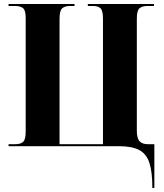

<svg xmlns="http://www.w3.org/2000/svg" viewBox="-20 -734 823 964"><path d="M745 210Q745 129 730 83.5Q715 38 678.5 19Q642 0 577 0H23V-10H57Q83 -10 96 -21.5Q109 -33 109 -74V-645Q109 -683 95 -693.5Q81 -704 56 -704H23V-714H354V-704H332Q306 -704 292.5 -692.5Q279 -681 279 -640V-10H497V-640Q497 -681 484.5 -692.5Q472 -704 447 -704H421V-714H753V-704H720Q694 -704 680.5 -692.5Q667 -681 667 -640V-79Q667 -39 681 -24.5Q695 -10 722 -10H755V210Z"/></svg>

Font: Noto Serif Display SemiCondensed ExtraBold
Style: Regular
Weight: 800
Width: 4
Designer: Monotype Design Team
Foundry: Monotype Imaging Inc.
Version: Version 2.009